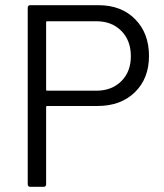

<svg xmlns="http://www.w3.org/2000/svg" viewBox="-20 -721 632 741"><path d="M555 -505Q555 -418 500.5 -365Q446 -312 357 -312H162Q158 -312 158 -308V-10Q158 0 148 0H97Q87 0 87 -10V-691Q87 -701 97 -701H360Q448 -701 501.5 -647Q555 -593 555 -505ZM485 -504Q485 -565 448 -602Q411 -639 352 -639H162Q158 -639 158 -635V-375Q158 -371 162 -371H352Q411 -371 448 -407.5Q485 -444 485 -504Z"/></svg>

Font: Barlow
Style: Regular
Weight: 400
Designer: Jeremy Tribby
Foundry: Tribby Type
Version: Version 1.408;December 10, 2018;FontCreator 11.5.0.2430 64-b